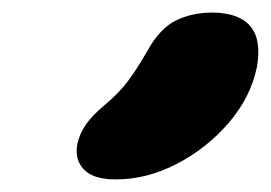

<svg xmlns="http://www.w3.org/2000/svg" viewBox="-20 -860 430 305"><path d="M164 -575Q128 -575 113 -591Q98 -607 103 -632Q107 -649 117 -663Q127 -677 145 -692Q169 -712 183.5 -731.5Q198 -751 214 -779Q234 -815 259.5 -827.5Q285 -840 317 -840Q359 -840 377.5 -818.5Q396 -797 388 -753Q378 -705 343 -664.5Q308 -624 260.5 -599.5Q213 -575 164 -575Z"/></svg>

Font: Shantell Sans ExtraBold
Style: Italic
Weight: 800
Italic angle: -11°
Designer: Stephen Nixon, Anya Danilova, Shantell Martin
Foundry: Arrow Type
Version: Version 1.011;[c5ecc13dd]